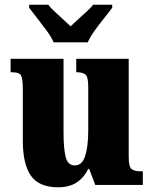

<svg xmlns="http://www.w3.org/2000/svg" viewBox="-20 -786 651 816"><path d="M227 10Q146 10 111.5 -39Q77 -88 77 -188V-407Q77 -450 70 -464.5Q63 -479 29 -479H25V-536H250V-226Q250 -155 259 -119Q268 -83 298 -83Q329 -83 342 -123Q355 -163 355 -232V-418Q355 -460 342.5 -469.5Q330 -479 307 -479H304V-536H527V-119Q527 -76 540 -67Q553 -58 576 -58H587V0H385L359 -68H355Q336 -30 305 -10Q274 10 227 10ZM208 -606Q198 -629 178.5 -655.5Q159 -682 138.5 -708Q118 -734 104 -753V-766H185Q194 -754 211.5 -737.5Q229 -721 248 -704Q267 -687 280 -674Q293 -687 312 -704Q331 -721 349 -737.5Q367 -754 376 -766H457V-753Q443 -734 422 -708Q401 -682 382 -655.5Q363 -629 353 -606Z"/></svg>

Font: Noto Serif Condensed Black
Style: Regular
Weight: 900
Width: 3
Designer: Monotype Design Team
Foundry: Monotype Imaging Inc.
Version: Version 2.015; ttfautohint (v1.8.4.7-5d5b)